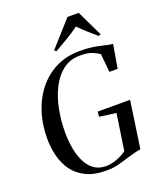

<svg xmlns="http://www.w3.org/2000/svg" viewBox="-175 -1086 1003 1201"><g transform="rotate(-20 327.0 -485.0)"><path d="M322 9Q241 9 186.8 -18Q132.5 -45 100.5 -90.2Q68.5 -135.5 55 -191.2Q41.5 -247 41.5 -304Q41.5 -401 68.8 -483Q96 -565 146.2 -625.2Q196.5 -685.5 265.5 -718.5Q334.5 -751.5 418.5 -751.5Q465.5 -751.5 499.2 -746.8Q533 -742 557.5 -736Q582 -730 602 -726Q609.5 -725 616.2 -723.5Q623 -722 632 -722L605 -565H550L538.5 -687.5Q522 -699 493.5 -711.5Q465 -724 410.5 -724Q345 -724 297.8 -687.8Q250.5 -651.5 219.8 -590.8Q189 -530 174.5 -455Q160 -380 160 -302.5Q160 -251 168.5 -200.5Q177 -150 196.5 -108.8Q216 -67.5 248.8 -42.8Q281.5 -18 330 -18Q366.5 -18 405 -33Q443.5 -48 468 -67.5L504 -308L393.5 -323L396 -356.5H612L566.5 -43Q551 -41.5 534 -37.5Q517 -33.5 492 -26Q459.5 -16 416 -3.5Q372.5 9 322 9ZM270.5 -809 421 -977.5H496L579 -804.5L564 -799Q535 -824 506 -849.8Q477 -875.5 450 -903Q415 -877 373.5 -852.2Q332 -827.5 284.5 -800Z"/></g></svg>

Font: Merriweather 144pt
Style: Italic
Weight: 400
Italic angle: -7.8°
Version: Version 2.101